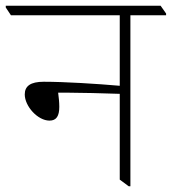

<svg xmlns="http://www.w3.org/2000/svg" viewBox="-47 -642 597 667"><path d="M125 -223C149 -223 159 -239 159 -271C159 -287 157 -305 155 -320C167 -320 181 -320 193 -320C234 -320 309 -318 369 -316V-18L400 5H406V-589H530V-595L511 -622H-27V-616L-9 -589H369V-344C290 -351 176 -358 105 -358C59 -358 39 -343 39 -314C39 -273 84 -223 125 -223Z"/></svg>

Font: Noto Serif Devanagari ExtraLight
Style: Regular
Weight: 200
Designer: Universal Thirst, Indian Type Foundry and the Monotype Design Team
Foundry: Monotype Imaging Inc.
Version: Version 2.004